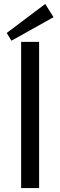

<svg xmlns="http://www.w3.org/2000/svg" viewBox="-20 -952 305 972"><path d="M178 -740V0H87V-740ZM251 -865 38 -746 14 -785 209 -932Z"/></svg>

Font: Pathway Extreme 72pt Medium
Style: Regular
Weight: 500
Designer: Eduardo Rodriguez Tunni
Foundry: Eduardo Rodriguez Tunni
Version: Version 1.001;gftools[0.9.26]